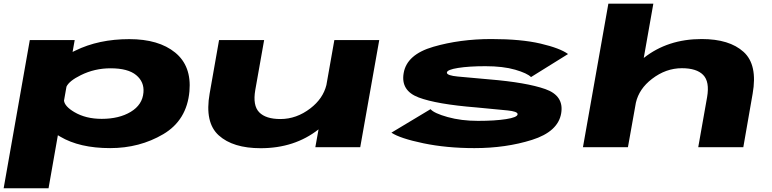

<svg xmlns="http://www.w3.org/2000/svg" viewBox="-40 -805 4224 1050"><path d="M-20 224.5 123 -586H368.5L357 -521Q364 -524.5 371.5 -528Q499.5 -591 667 -591Q828 -591 918 -517.5Q1008 -444 996 -306Q982 -147.5 852.8 -71.2Q723.5 5 562.5 5Q395 5 289 -58Q282.5 -61.5 276.5 -65.5L225.5 224.5ZM310 -254.5Q314 -223 366.5 -192Q429 -155 516 -155Q611.5 -155 675.2 -193.5Q739 -232 744.5 -299.5Q749.5 -357 704.8 -394.2Q660 -431.5 564.5 -431.5Q477.5 -431.5 402 -394Q338 -362.5 323.5 -331Z M1684.5 0 1702 -97.5Q1571 5.5 1385.5 5.5Q1234 5.5 1156.2 -64.8Q1078.5 -135 1106.5 -293.5L1158 -586H1404.5L1356 -312.5Q1341.5 -228 1377.5 -191Q1413.5 -154 1493.5 -154Q1581.5 -154 1657.5 -212.5Q1726.5 -265.5 1745 -340L1788.5 -586H2034L1930 0Z M2554.5 5Q2402.5 5 2275.2 -21.5Q2148 -48 2100.5 -79.5L2314.5 -208Q2334 -185.5 2408.2 -164.8Q2482.5 -144 2574 -144Q2666 -144 2727.2 -153.5Q2788.5 -163 2790.5 -179.5Q2791 -180.5 2790.5 -182Q2788.5 -195.5 2736.5 -201Q2680 -207 2565 -217.5Q2347 -235 2249 -272.2Q2151 -309.5 2167.5 -405Q2184.5 -507 2330 -549.2Q2475.5 -591.5 2647 -591.5Q2810 -591.5 2916.5 -566.5Q3023 -541.5 3066.5 -509.5L2864 -383.5Q2843.5 -404.5 2777.5 -423.8Q2711.5 -443 2614.5 -443Q2525 -443 2465.2 -433.5Q2405.5 -424 2404 -408.5Q2403.5 -407.5 2404 -406.5Q2406 -392 2463 -386.5Q2524.5 -380.5 2634.5 -371Q2839.5 -354 2942.2 -317.8Q3045 -281.5 3029 -185.5Q3012 -85 2869.2 -40Q2726.5 5 2554.5 5Z M3148 0 3287 -785H3533L3480.5 -488Q3611.5 -591.5 3797.5 -591.5Q3949 -591.5 4026.5 -521.2Q4104 -451 4076 -292.5L4025 0H3778.5L3827 -274Q3841.5 -358.5 3805.5 -395.2Q3769.5 -432 3689 -432Q3601.5 -432 3525.5 -373.5Q3455 -319.5 3437.5 -243.5L3394 0Z"/></svg>

Font: Anybody UltraExpanded ExtraBold
Style: Italic
Weight: 800
Width: 9
Italic angle: -10°
Designer: Tyler Finck
Foundry: Etcetera Type Company
Version: Version 1.010; ttfautohint (v1.8.3) -l 8 -r 50 -G 200 -x 14 